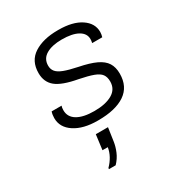

<svg xmlns="http://www.w3.org/2000/svg" viewBox="-184 -646 968 1037"><g transform="rotate(-30 300.0 -127.0)"><path d="M272 10Q183 10 129 -25.5Q75 -61 75 -119Q75 -129 76.5 -139Q78 -149 81 -158H143Q141 -153 140 -146.5Q139 -140 139 -131Q139 -89 176.5 -66.5Q214 -44 283 -44Q353 -44 394.5 -68Q436 -92 436 -140Q436 -168 423.5 -185Q411 -202 380 -213.5Q349 -225 294 -236Q200 -253 161.5 -284.5Q123 -316 123 -372Q123 -448 180 -484.5Q237 -521 328 -521H333Q421 -521 472 -487Q523 -453 523 -399Q523 -392 521.5 -383Q520 -374 518 -368H455Q457 -376 457.5 -381.5Q458 -387 458 -392Q458 -427 422.5 -447Q387 -467 322 -467Q261 -467 224.5 -445.5Q188 -424 188 -381Q188 -359 200.5 -343.5Q213 -328 243 -316.5Q273 -305 326 -294Q391 -281 429.5 -263Q468 -245 485 -218Q502 -191 502 -151Q502 -70 443 -30Q384 10 276 10ZM193 267 194 260Q215 239 229 213.5Q243 188 247 161H214L226 68H302L290 150Q286 179 273 210Q260 241 235 267Z"/></g></svg>

Font: Chivo Mono Medium ExtraLight
Style: Italic
Weight: 250
Italic angle: -8.05°
Monospace: yes
Version: Version 1.008